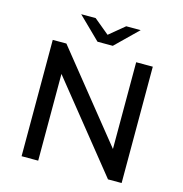

<svg xmlns="http://www.w3.org/2000/svg" viewBox="-125 -1001 1063 1116"><g transform="rotate(15 406.0 -443.5)"><path d="M451 -757 584 -887H497L405 -811L313 -887H226L359 -757ZM607 -700V-178L187 -700H105V0H205V-522L625 0H707V-700Z"/></g></svg>

Font: AWKNG-Font Medium
Style: Regular
Weight: 500
Designer: Awakening Church
Foundry: Awakening Church
Version: Version 1.700;PS 001.700;hotconv 1.0.88;makeotf.lib2.5.64775